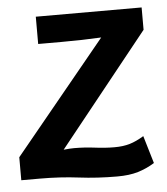

<svg xmlns="http://www.w3.org/2000/svg" viewBox="-63 -529 505 582"><g transform="rotate(-5 189.5 -238.0)"><path d="M385 -17Q361 -2 334.5 6Q308 14 271 14Q210 14 154.5 7Q99 0 37 0H-20V-70L259 -410Q202 -407 138 -407H67V-490H389V-422L116 -81Q125 -82 133.5 -82.5Q142 -83 148 -83Q180 -83 211 -79Q242 -75 270 -75Q297 -75 317 -81Q337 -87 360 -101Z"/></g></svg>

Font: Amaranth
Style: Italic
Weight: 400
Designer: Gesine Todt
Foundry: Gesine Todt
Version: Version 1.001